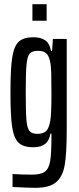

<svg xmlns="http://www.w3.org/2000/svg" viewBox="-20 -696 379 918"><path d="M40 198V136Q82 139 134 139Q176 139 195 124.5Q214 110 220 73.5Q226 37 226 -42V-57H221Q216 -24 196 -8Q176 8 139 8Q91 8 68.5 -14Q46 -36 38 -89.5Q30 -143 30 -254Q30 -367 38.5 -421.5Q47 -476 70 -497Q93 -518 140 -518Q173 -518 195 -504Q217 -490 224 -452H229L233 -510H299V-73Q299 37 289.5 92.5Q280 148 248.5 175Q217 202 150 202Q116 202 40 198ZM221 -122Q226 -157 226 -243Q226 -314 225 -348Q224 -382 219 -404Q213 -431 200 -442Q187 -453 163 -453Q134 -453 122.5 -440.5Q111 -428 107 -389Q103 -350 103 -255Q103 -160 106.5 -121Q110 -82 121.5 -69Q133 -56 160 -56Q187 -56 201 -70Q215 -84 221 -122ZM135 -597V-676H203V-597Z"/></svg>

Font: Saira Ultra Condensed Medium
Style: Regular
Weight: 500
Width: 1
Designer: Hector Gatti with collaboration of the Omnibus-Type team
Foundry: Omnibus-Type
Version: Version 1.001; ttfautohint (v1.8)